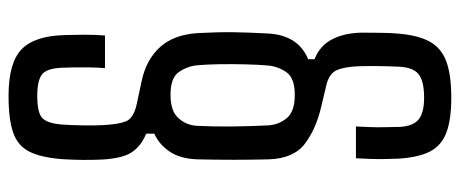

<svg xmlns="http://www.w3.org/2000/svg" viewBox="-326 -516 1050 438"><g transform="rotate(-90 199.0 -297.0)"><path d="M195 207.5Q144.5 207.5 114.8 196Q85 184.5 71.8 157.8Q58.5 131 56 85Q55.5 70.5 55.2 54.2Q55 38 55.5 21.5Q56 5 57 -10H129.5Q128.5 11 128 24.8Q127.5 38.5 127.8 52.8Q128 67 128.5 89Q130 120.5 145.5 133Q161 145.5 195 145.5Q233.5 145.5 249.2 132.5Q265 119.5 266 85Q267 62 267.2 42Q267.5 22 267 -0.5Q266 -35.5 257.8 -54Q249.5 -72.5 219.5 -78.5L175.5 -89Q125 -100.5 90.8 -126Q56.5 -151.5 54.5 -208.5Q53.5 -246.5 53.5 -288.5Q53.5 -330.5 54.5 -372.5Q56 -411 72.2 -435Q88.5 -459 113 -470V-488.5Q85 -500 70.8 -521.2Q56.5 -542.5 54 -590Q53 -611.5 53.2 -634.2Q53.5 -657 55 -681.5Q59 -729 72.2 -755.2Q85.5 -781.5 115.5 -792Q145.5 -802.5 199.5 -802.5Q275 -802.5 305.8 -772.5Q336.5 -742.5 338 -673.5Q338.5 -655.5 338.8 -631.8Q339 -608 337 -582.5H262.5Q264 -598 264.2 -617.2Q264.5 -636.5 264.2 -653.8Q264 -671 263.5 -680.5Q262 -716 247.8 -726.5Q233.5 -737 199.5 -737Q161.5 -737 149.2 -726Q137 -715 134 -682Q132.5 -662 132 -634.5Q131.5 -607 132.5 -589Q134 -553.5 141 -535.2Q148 -517 181 -510L232.5 -499Q282 -488.5 310.5 -457Q339 -425.5 342.5 -371Q345 -325 344.5 -289.8Q344 -254.5 341.5 -209Q339.5 -176 325 -153.2Q310.5 -130.5 283 -119V-104.5Q313.5 -92.5 328 -65Q342.5 -37.5 343.5 2Q343.5 20.5 343.2 43.8Q343 67 341.5 84.5Q338 130 323.8 157Q309.5 184 278.8 195.8Q248 207.5 195 207.5ZM201.5 -149.5Q239.5 -149.5 252.8 -168Q266 -186.5 268.5 -209.5Q270.5 -232 271.2 -262.2Q272 -292.5 271.5 -322.2Q271 -352 269 -373Q266.5 -395.5 253.5 -414.2Q240.5 -433 201.5 -433Q164.5 -433 148.5 -415Q132.5 -397 131 -373.5Q129 -334.5 129.5 -291.5Q130 -248.5 132 -209.5Q134 -184.5 149.2 -167Q164.5 -149.5 201.5 -149.5Z"/></g></svg>

Font: Big Shoulders Text Thin
Style: Regular
Weight: 400
Version: Version 2.002